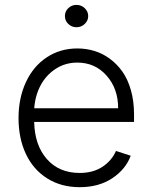

<svg xmlns="http://www.w3.org/2000/svg" viewBox="-20 -750 621 781"><path d="M304 11.4Q228.7 11.4 172.1 -24.3Q115.4 -60 85.4 -123.6Q55.4 -187.1 55.4 -269.5Q55.4 -351.2 85.4 -415.8Q115.4 -480.5 170.1 -516.7Q224.8 -552.9 294.4 -552.9Q330.6 -552.9 364 -542.8Q397.4 -532.7 426.8 -511Q456.3 -489.3 478.2 -458.3Q500 -427.2 512.6 -382.8Q525.2 -338.4 525.2 -285.2V-253.9H119Q121.1 -159.1 170.8 -102.8Q220.5 -46.5 304 -46.5Q359 -46.5 396.8 -71.6Q434.7 -96.6 451.7 -136L511.7 -116.5Q491.8 -61.8 437 -25.2Q382.1 11.4 304 11.4ZM119.3 -309.7H460.6Q460.6 -389.2 413.7 -442.3Q366.8 -495.4 294.4 -495.4Q245.7 -495.4 206.5 -470Q167.3 -444.6 145.1 -402.7Q122.9 -360.8 119.3 -309.7ZM324.8 -652.7Q310.7 -639.2 291.2 -639.2Q271.7 -639.2 257.8 -652.5Q244 -665.8 244 -684.7Q244 -703.5 257.8 -716.8Q271.7 -730.1 291.2 -730.1Q310.7 -730.1 324.8 -716.6Q338.8 -703.1 338.8 -684.7Q338.8 -666.2 324.8 -652.7Z"/></svg>

Font: Inter Light BETA
Style: Regular
Weight: 300
Designer: Rasmus Andersson
Foundry: rsms
Version: Version 3.011;git-f93a4a705